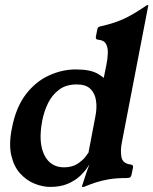

<svg xmlns="http://www.w3.org/2000/svg" viewBox="-20 -724 603 755"><path d="M178 11Q148 11 116.5 -1.5Q85 -14 60 -41Q35 -68 24.5 -112.5Q14 -157 27 -221Q43 -303 82 -353.5Q121 -404 173 -427.5Q225 -451 278 -451Q336 -451 365 -433.5Q394 -416 400 -405L384 -398L398 -467Q403 -492 404 -514Q405 -536 397 -551Q389 -566 365 -568Q355 -569 357 -580L363 -610Q364 -615 367.5 -617.5Q371 -620 378 -621Q435 -634 473.5 -653Q512 -672 555 -702Q559 -704 561 -704H562Q564 -704 563 -702L459 -163Q453 -132 457.5 -106.5Q462 -81 494 -77Q505 -76 503 -65L497 -36Q495 -24 481 -24Q438 -24 408.5 -19Q379 -14 356.5 -6.5Q334 1 312 10Q311 11 307 11H304Q302 11 302 9Q310 -17 321 -48.5Q332 -80 343 -110L338 -90Q334 -81 323 -64.5Q312 -48 293 -30.5Q274 -13 245.5 -1Q217 11 178 11ZM232 -66Q263 -66 284 -79.5Q305 -93 316 -107.5Q327 -122 328 -124L355 -266Q362 -300 357.5 -329Q353 -358 335 -375Q317 -392 282 -392Q240 -392 212.5 -371.5Q185 -351 169 -318.5Q153 -286 146 -249Q130 -164 154 -115Q178 -66 232 -66Z"/></svg>

Font: Young Serif Light
Style: Italic
Weight: 300
Italic angle: -10.979°
Designer: Bastien Sozeau
Foundry: NBR — Bastien Sozeau
Version: Version 5.001